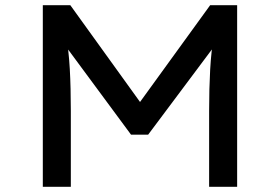

<svg xmlns="http://www.w3.org/2000/svg" viewBox="-20 -720 1079 740"><path d="M145 0V-700H251L542 -296L498 -297L790 -700H894V0H786V-293Q786 -379 790 -451.5Q794 -524 806 -598L818 -558L551 -201H485L222 -557L233 -598Q245 -526 249 -454Q253 -382 253 -293V0Z"/></svg>

Font: Lexend Giga
Style: Regular
Weight: 400
Designer: Bonnie Shaver-Troup, Thomas Jockin
Foundry: Lexend
Version: Version 1.007